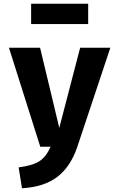

<svg xmlns="http://www.w3.org/2000/svg" viewBox="-20 -787 640 1030"><path d="M395 0Q359 107 288 161.5Q217 216 98 223L80 111Q156 101 192.5 77Q229 53 251 0H196L28 -531H195L298 -101L410 -531H572ZM147 -658V-767H453V-658Z"/></svg>

Font: Fira Mono
Style: Bold
Weight: 700
Monospace: yes
Designer: Carrois Corporate & Edenspiekermann AG
Foundry: Carrois Corporate GbR & Edenspiekermann AG
Version: Version 3.206